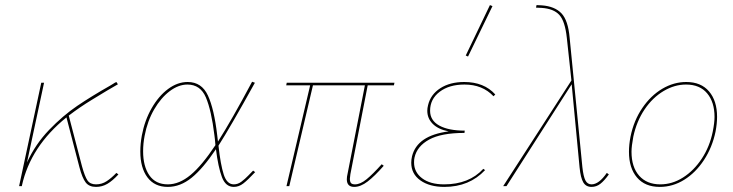

<svg xmlns="http://www.w3.org/2000/svg" viewBox="-20 -731 2880 754"><path d="M445 -46Q422 -21 401.5 -9Q381 3 357 3Q330 3 316.5 -14.5Q303 -32 292 -74L241 -270Q100 -156 66 -2V0H55L142 -406H153L86 -93Q119 -165 173 -221Q227 -277 283 -315Q339 -353 413 -395Q419 -398 424.5 -402Q430 -406 437 -409L443 -400Q418 -385 400 -375Q390 -369 341.5 -339.5Q293 -310 250 -277L302 -78Q313 -38 323.5 -22.5Q334 -7 357 -7Q380 -7 399 -19.5Q418 -32 437 -52Z M982 -55Q953 -24 935.5 -10.5Q918 3 898 3Q866 3 851.5 -35.5Q837 -74 828 -145Q777 -69 732.5 -33Q688 3 639 3Q587 3 559 -34.5Q531 -72 531 -136Q531 -166 537 -199Q548 -258 575.5 -306Q603 -354 640 -381.5Q677 -409 717 -409Q772 -409 796.5 -356Q821 -303 833 -200L836 -175Q890 -260 970 -410L981 -406Q883 -229 838 -159Q846 -85 858.5 -46Q871 -7 898 -7Q914 -7 928 -17.5Q942 -28 955 -41.5Q968 -55 974 -61ZM826 -161Q824 -187 822 -200Q810 -298 788.5 -348.5Q767 -399 716 -399Q681 -399 646.5 -373Q612 -347 585.5 -301.5Q559 -256 548 -198Q542 -167 542 -137Q542 -78 566.5 -42.5Q591 -7 639 -7Q684 -7 728.5 -44Q773 -81 826 -161Z M1356 -47Q1354 -33 1354 -29Q1354 -17 1358.5 -12Q1363 -7 1374 -7Q1395 -7 1419.5 -27Q1444 -47 1479 -86L1487 -80Q1451 -39 1423.5 -18Q1396 3 1371 3Q1342 3 1342 -27Q1342 -37 1345 -49L1413 -396H1209L1116 0H1105L1198 -396H1104L1106 -406H1529L1527 -396H1424Z M1925 -360 1918 -353Q1875 -399 1804 -399Q1744 -399 1706.5 -370.5Q1669 -342 1669 -296Q1669 -258 1705 -238Q1741 -218 1805 -218L1804 -209Q1713 -209 1665.5 -183Q1618 -157 1608 -113Q1606 -106 1606 -93Q1606 -55 1637.5 -31Q1669 -7 1724 -7Q1822 -7 1878 -68L1885 -63Q1823 3 1725 3Q1667 3 1631 -22.5Q1595 -48 1595 -92Q1595 -104 1598 -117Q1618 -199 1742 -215Q1701 -223 1679.5 -244.5Q1658 -266 1658 -296Q1658 -306 1661 -318Q1671 -360 1709 -384.5Q1747 -409 1803 -409Q1881 -409 1925 -360ZM1809 -513 1904 -711 1914 -707 1818 -509Z M2371 -46Q2353 -21 2337.5 -9Q2322 3 2303 3Q2281 3 2270.5 -15Q2260 -33 2256 -74L2225 -400L1969 0H1956L2224 -415L2206 -582Q2199 -648 2176.5 -672.5Q2154 -697 2107 -700L2085 -701L2087 -711L2108 -710Q2159 -706 2185 -678.5Q2211 -651 2217 -583L2267 -75Q2271 -38 2279 -22.5Q2287 -7 2303 -7Q2332 -7 2363 -52Z M2450 -135Q2450 -163 2456 -194Q2469 -258 2502.5 -307Q2536 -356 2581 -382.5Q2626 -409 2675 -409Q2733 -409 2764.5 -372Q2796 -335 2796 -272Q2796 -246 2790 -214Q2777 -152 2744.5 -102.5Q2712 -53 2667 -25Q2622 3 2571 3Q2513 3 2481.5 -34Q2450 -71 2450 -135ZM2779 -214Q2786 -249 2786 -272Q2786 -330 2757 -364.5Q2728 -399 2674 -399Q2629 -399 2586 -373.5Q2543 -348 2511.5 -301.5Q2480 -255 2467 -194Q2460 -157 2460 -135Q2460 -75 2490 -41Q2520 -7 2573 -7Q2620 -7 2662.5 -34Q2705 -61 2736 -108Q2767 -155 2779 -214Z"/></svg>

Font: Ysabeau Hairline
Style: Italic
Weight: 100
Italic angle: -12°
Designer: Christian Thalmann (Catharsis Fonts)
Version: Version 0.003